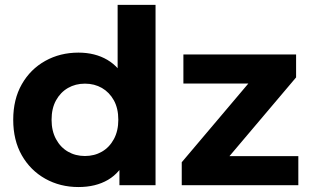

<svg xmlns="http://www.w3.org/2000/svg" viewBox="-20 -762 1276 790"><path d="M302.7 7.6Q227.4 7.6 166.3 -26.6Q105.2 -60.8 69.8 -122.8Q34.4 -184.8 34.4 -269.2Q34.4 -353.6 69.8 -415.5Q105.2 -477.5 166.3 -511.5Q227.4 -545.5 302.7 -545.5Q371.1 -545.5 421.9 -515.6Q472.7 -485.7 501 -424.8Q529.4 -363.8 529.4 -269.2Q529.4 -174.8 502.2 -113.3Q475.1 -51.8 424.5 -22.1Q373.8 7.6 302.7 7.6ZM329.5 -120.1Q368.4 -120.1 399.3 -137.9Q430.1 -155.6 448.5 -189.5Q466.8 -223.3 466.8 -269.2Q466.8 -316 448.5 -349.2Q430.1 -382.3 399.3 -400.1Q368.4 -417.8 329.5 -417.8Q290.6 -417.8 259.8 -400.1Q228.9 -382.3 210.6 -349.2Q192.2 -316 192.2 -269.2Q192.2 -223.3 210.6 -189.5Q228.9 -155.6 259.8 -137.9Q290.6 -120.1 329.5 -120.1ZM471.4 0V-110.2L474 -269.8L464 -429.3V-742H620V0ZM727.8 0V-94.4L1045.3 -469.7L1072.7 -418.2H734.6V-537.9H1198.3V-443.5L880.8 -68.3L852.2 -119.7H1207.5V0Z"/></svg>

Font: Montserrat Thin
Style: Regular
Weight: 100
Designer: Julieta Ulanovsky
Foundry: Julieta Ulanovsky
Version: Version 9.000